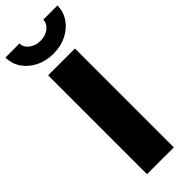

<svg xmlns="http://www.w3.org/2000/svg" viewBox="-353 -975 999 999"><g transform="rotate(-45 146.5 -475.0)"><path d="M244.1 -727.5V0H46.9V-727.5ZM146.5 -787.1Q91.8 -787.1 48.6 -808.8Q5.4 -830.6 -19.8 -867.7Q-44.9 -904.8 -44.9 -950.2H58.6Q58.6 -921.9 84 -902.1Q109.4 -882.3 146.5 -882.3Q183.1 -882.3 208.3 -902.1Q233.4 -921.9 233.4 -950.2H337.9Q337.9 -904.8 312.7 -867.7Q287.6 -830.6 244.4 -808.8Q201.2 -787.1 146.5 -787.1Z"/></g></svg>

Font: Inter Black
Style: Regular
Weight: 900
Designer: Rasmus Andersson
Foundry: rsms
Version: Version 4.000;git-a52131595